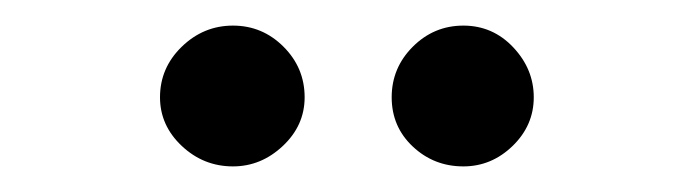

<svg xmlns="http://www.w3.org/2000/svg" viewBox="-20 -689 540 150"><path d="M162 -559Q139 -559 122 -575Q105 -591 105 -613Q105 -636 122 -652.5Q139 -669 162 -669Q185 -669 201.5 -652.5Q218 -636 218 -613Q218 -591 201 -575Q184 -559 162 -559ZM342 -559Q319 -559 302.5 -574.5Q286 -590 286 -613Q286 -636 302.5 -652.5Q319 -669 342 -669Q365 -669 381 -652Q397 -635 397 -613Q397 -591 380.5 -575Q364 -559 342 -559Z"/></svg>

Font: Inconsolata Medium
Style: Regular
Weight: 500
Monospace: yes
Designer: Raph Levien, Cyreal, Brenton Simpson
Foundry: Raph Levien, Cyreal, Google
Version: Version 3.001; ttfautohint (v1.8.2.53-6de2)